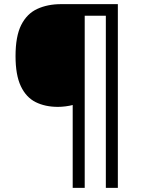

<svg xmlns="http://www.w3.org/2000/svg" viewBox="-20 -780 695 927"><path d="M549 127H491V-704H389V127H331V-273Q316 -269 296.5 -266.5Q277 -264 260 -264Q198 -264 152 -287Q106 -310 80.5 -364Q55 -418 55 -509Q55 -605 82.5 -659.5Q110 -714 160 -737Q210 -760 275 -760H549Z"/></svg>

Font: Noto Sans Grantha
Style: Regular
Weight: 400
Designer: Monotype Design Team
Foundry: Monotype Imaging Inc.
Version: Version 2.003; ttfautohint (v1.8.4.7-5d5b)